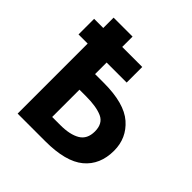

<svg xmlns="http://www.w3.org/2000/svg" viewBox="-188 -862 1010 1010"><g transform="rotate(45 317.0 -357.0)"><path d="M232 -714H91V-637H23V-521H91V0H297Q448 0 518 -58Q588 -116 588 -221Q588 -314 519 -374.5Q450 -435 297 -435H232V-521H381V-637H232ZM281 -319Q358 -319 401.5 -299.5Q445 -280 445 -221Q445 -164 404.5 -140Q364 -116 292 -116H232V-319Z"/></g></svg>

Font: Noto Sans UI
Style: Bold
Weight: 700
Designer: Monotype Design Team
Foundry: Monotype Imaging Inc.
Version: Version 1.901